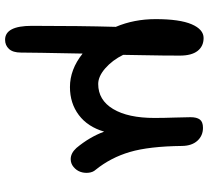

<svg xmlns="http://www.w3.org/2000/svg" viewBox="-52 -458 805 740"><g transform="rotate(90 350.0 -87.5)"><path d="M132.8 294.9Q79.1 294.9 79.1 191.9Q79.1 5.4 83 -131.8Q53.2 -202.1 53.2 -285.2Q53.2 -377.9 73 -424.1Q92.8 -470.2 126 -470.2Q157.7 -470.2 175.8 -447Q193.8 -423.8 193.8 -378.9Q193.8 -347.7 193.4 -311.3Q192.9 -274.9 192.1 -229.7Q191.4 -184.6 190.9 -160.2Q211.4 -118.7 242.7 -91.3Q273.9 -64 303.2 -64Q365.2 -64 399.7 -121.6Q434.1 -179.2 434.1 -280.8Q434.1 -317.4 432.6 -358.6Q431.2 -399.9 431.2 -419.9Q431.2 -443.8 440.2 -455.8Q449.2 -467.8 472.2 -467.8Q502.4 -467.8 522 -446.3Q541.5 -424.8 542 -387.2Q543.5 -260.3 565.2 -186.3Q586.9 -112.3 633.8 -54.2Q643.6 -43.5 645.3 -26.6Q647 -9.8 641.6 5.1Q636.2 20 623 31Q609.9 42 592.8 42Q569.8 42 549.8 20Q507.8 -30.3 486.8 -86.9Q468.3 -23.4 422.9 10.7Q377.4 44.9 314.9 44.9Q247.1 44.9 186 -3.9Q182.1 192.4 182.1 233.9Q182.1 264.6 168.2 279.8Q154.3 294.9 132.8 294.9Z"/></g></svg>

Font: Shantell Sans Irregular Bouncy
Style: Regular
Weight: 500
Designer: Stephen Nixon, Anya Danilova, Shantell Martin
Foundry: Arrow Type
Version: Version 1.006;[9816181b4]